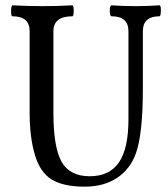

<svg xmlns="http://www.w3.org/2000/svg" viewBox="-20 -686 628 719"><path d="M297 13Q218 13 174 -13.5Q130 -40 110 -108Q91 -174 91 -264V-569Q91 -625 27 -625Q21 -625 21.5 -645.5Q22 -666 27 -666Q84 -663 139 -663Q194 -663 251 -666Q256 -666 256 -645.5Q256 -625 251 -625Q180 -625 180 -569V-264Q180 -135 210.5 -80.5Q241 -26 316 -26Q390 -26 425.5 -78Q461 -130 461 -239V-569Q461 -625 398 -625Q391 -625 391 -645.5Q391 -666 398 -666Q441 -663 487 -663Q532 -663 577 -666Q583 -666 582.5 -645.5Q582 -625 577 -625Q515 -625 515 -569V-356Q515 -184 489 -112Q468 -53 418.5 -20Q369 13 297 13Z"/></svg>

Font: Junicode Cond Medium
Style: Regular
Weight: 500
Width: 3
Designer: Peter S. Baker
Version: Version 2.201